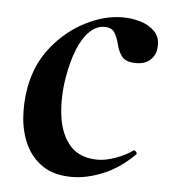

<svg xmlns="http://www.w3.org/2000/svg" viewBox="-39 -435 425 484"><g transform="rotate(5 173.5 -193.0)"><path d="M160 13Q115 13 86.5 -6Q58 -25 43 -56Q28 -87 25 -125Q22 -163 29 -202Q40 -262 75.5 -306Q111 -350 159 -374.5Q207 -399 253 -399Q276 -399 298 -392.5Q320 -386 334.5 -371Q349 -356 347 -332Q346 -312 332.5 -299.5Q319 -287 296 -287Q269 -287 259 -301.5Q249 -316 246 -332Q242 -347 235 -359Q228 -371 209 -371Q189 -371 171.5 -354Q154 -337 142 -307Q130 -277 123 -237Q114 -182 120.5 -136Q127 -90 151.5 -63Q176 -36 221 -36Q242 -36 267.5 -45.5Q293 -55 309 -67Q311 -69 315 -65Q319 -61 317 -58Q280 -21 238.5 -4Q197 13 160 13Z"/></g></svg>

Font: Cormorant Light
Style: Bold Italic
Weight: 700
Italic angle: -10°
Version: Version 4.000